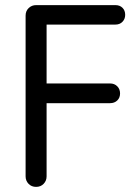

<svg xmlns="http://www.w3.org/2000/svg" viewBox="-20 -720 544 750"><path d="M121 10Q103 10 91.5 -2Q80 -14 80 -31V-659Q80 -677 92 -688.5Q104 -700 121 -700H162V-31Q162 -14 150.5 -2Q139 10 121 10ZM136 -624V-700H431Q448 -700 458.5 -689.5Q469 -679 469 -662Q469 -646 458.5 -635Q448 -624 431 -624ZM122 -317V-394H410Q427 -394 438 -383Q449 -372 449 -355Q449 -338 438 -327.5Q427 -317 410 -317Z"/></svg>

Font: National Park
Style: Regular
Weight: 400
Designer: Andrea Herstowski, Ben Hoepner
Version: Version 1.009